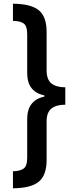

<svg xmlns="http://www.w3.org/2000/svg" viewBox="-20 -852 410 1038"><path d="M333 -286Q284 -286 258 -265Q232 -244 232 -196V14Q232 94 190.5 129.5Q149 165 50 166V74Q88 73 107.5 59.5Q127 46 127 0V-208Q127 -261 151.5 -291Q176 -321 220 -330V-336Q176 -345 151.5 -374.5Q127 -404 127 -458V-666Q127 -712 107.5 -725.5Q88 -739 50 -739V-832Q149 -831 190.5 -796Q232 -761 232 -680V-472Q232 -422 258 -401Q284 -380 333 -380Z"/></svg>

Font: Noto Sans Devanagari Condensed SemiBold
Style: Regular
Weight: 600
Width: 3
Designer: Jelle Bosma - Monotype Design Team
Foundry: Monotype Imaging Inc.
Version: Version 2.004; ttfautohint (v1.8.4.7-5d5b)